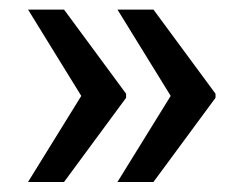

<svg xmlns="http://www.w3.org/2000/svg" viewBox="-20 -438 477 391"><path d="M37.1 -418.5H110.4L236.8 -247.1V-238.8L110.4 -67.4H37.1L145.5 -242.7ZM219.2 -418.5H292.5L418.9 -247.1V-238.8L292.5 -67.4H219.2L327.6 -242.7Z"/></svg>

Font: Yantramanav Medium
Style: Regular
Weight: 500
Version: Version 1.001;PS 1.0;hotconv 1.0.72;makeotf.lib2.5.5900; ttf